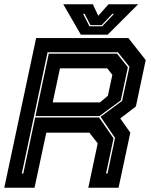

<svg xmlns="http://www.w3.org/2000/svg" viewBox="-32 -878 706 898"><path d="M-12 0 137 -700H568.5L649.5 -597L603.5 -380L530.5 -324L577.5 -257.5L522.5 0H381L425 -207.5L386 -257.5H184.5L129.5 0ZM70 -66.5H77L132.5 -328.5H431.5L499 -231L464 -66.5H471L506 -233L438.5 -332L539 -406L573.5 -565.5L519.5 -633.5H190.5ZM214.5 -399H435.5L472.5 -430L493.5 -528L469.5 -558.5H248.5ZM134 -335 196 -627H515.5L566 -563.5L533 -408.5L433 -335ZM346 -716 264 -858H402.5L427.5 -804L475.5 -858H614L472 -716ZM386.5 -755H446L501 -813H493L443.5 -760.5H391L364 -813H356.5Z"/></svg>

Font: Tourney Thin ExtraBold
Style: Italic
Weight: 800
Italic angle: -12°
Version: Version 1.015